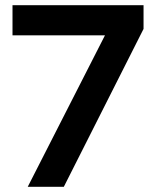

<svg xmlns="http://www.w3.org/2000/svg" viewBox="-20 -717 600 737"><path d="M383 -581.5H28V-697H531V-606L225 0H86.5Z"/></svg>

Font: HK Grotesk
Style: Bold
Weight: 700
Designer: Alfredo Marco Pradil
Foundry: Hanken Design Co.
Version: Version 3.001